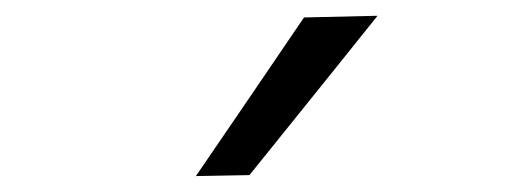

<svg xmlns="http://www.w3.org/2000/svg" viewBox="-20 -798 640 241"><path d="M225.9 -577Q260.1 -626.9 294.2 -677Q328.3 -727 361.6 -776.1L453.9 -778.2Q426.7 -744 399.6 -710.5Q372.5 -677 346.1 -644Q319.7 -611.1 293.1 -578.2Z"/></svg>

Font: Commissioner Thin
Style: Regular
Weight: 100
Designer: Kostas Bartsokas
Foundry: Kostas Bartsokas
Version: Version 1.001;gftools[0.9.23]